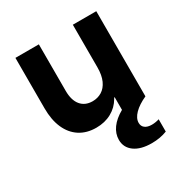

<svg xmlns="http://www.w3.org/2000/svg" viewBox="-170 -632 936 984"><g transform="rotate(-30 298.5 -139.5)"><path d="M537.6 0H398.9V-503.9H537.6ZM291.5 -113.3Q321.8 -113.3 346.2 -128.2Q370.6 -143.1 384.8 -174.1Q398.9 -205.1 398.9 -252L414.6 -158.2V-74.7H383.3L414.6 -158.2Q414.6 -107.4 392.3 -68.6Q370.1 -29.8 330.6 -8.1Q291 13.7 240.2 13.7Q183.6 13.7 142.8 -12.7Q102.1 -39.1 80.6 -88.1Q59.1 -137.2 59.1 -205.1V-503.9H197.8V-228.5Q197.8 -173.3 222.4 -143.3Q247.1 -113.3 291.5 -113.3ZM308.1 125.5Q308.1 88.9 331.3 56.9Q354.5 24.9 398.9 0H537.6Q491.2 21 465.3 47.4Q439.5 73.7 439.5 100.6Q439.5 120.6 453.9 131.6Q468.3 142.6 494.1 142.6Q505.9 142.6 517.1 140.6Q528.3 138.7 537.6 135.7V208.5Q496.6 224.6 446.8 224.6Q381.8 224.6 345 197.8Q308.1 170.9 308.1 125.5Z"/></g></svg>

Font: Wanted Sans Variable
Style: Regular
Weight: 400
Designer: Original Design by Kil Hyung-jin and Kang Hanbin, Wanted Lab, Inc; Hangeul from Source Han Sans by Jang Soo-young and Ka
Foundry: Wanted Lab, Inc.
Version: Version 1.003;Glyphs 3.2 (3227)